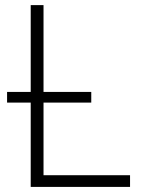

<svg xmlns="http://www.w3.org/2000/svg" viewBox="-20 -734 553 754"><path d="M100.6 0V-331.1H7.8V-373H100.6V-713.9H150.9V-373H338.4V-331.1H150.9V-45.9H490.7V0Z"/></svg>

Font: Open Sans Light
Style: Regular
Weight: 300
Designer: Monotype Design Team
Foundry: Monotype Imaging Inc.
Version: Version 3.000; ttfautohint (v1.8.4)